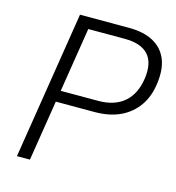

<svg xmlns="http://www.w3.org/2000/svg" viewBox="-106 -795 810 885"><g transform="rotate(15 299.5 -352.5)"><path d="M55 0 167 -705H401Q472 -705 518 -679.5Q564 -654 583 -607Q602 -560 593 -493Q585 -428 553 -382.5Q521 -337 469.5 -313Q418 -289 348 -289H163L117 0ZM172 -343H350Q429 -343 475 -383Q521 -423 532 -500Q542 -576 507 -613.5Q472 -651 395 -651H221Z"/></g></svg>

Font: Nunito Sans 10pt SemiCondensed Light
Style: Italic
Weight: 300
Width: 4
Italic angle: -9°
Designer: Vernon Adams
Foundry: Vernon Adams
Version: Version 3.101;gftools[0.9.27]